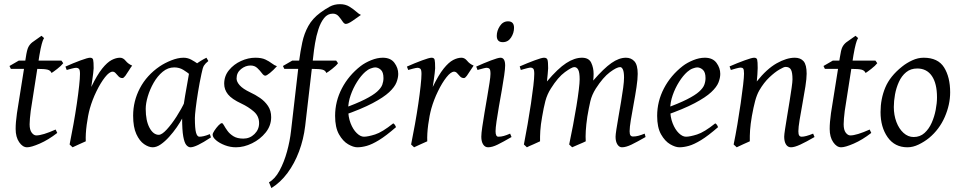

<svg xmlns="http://www.w3.org/2000/svg" viewBox="-20 -703 4695 940"><path d="M289.6 -393.6Q280.3 -381.3 260.5 -366Q240.7 -350.6 232.4 -345.7Q227.1 -358.4 212.2 -362.1Q197.3 -365.7 163.6 -365.7H33.2L26.4 -379.9L71.8 -406.2H280.8ZM260.3 -52.2Q216.3 -18.1 174.6 0Q132.8 18.1 112.8 18.1Q90.8 18.1 73.7 -7.1Q56.6 -32.2 56.6 -71.8Q56.6 -88.9 58.1 -106.4Q59.6 -124 63 -148.9L106.4 -421.9Q111.8 -459 118.9 -472.7Q126 -486.3 137.7 -495.6L183.1 -527.8L195.8 -516.6Q195.8 -516.6 192.6 -511Q189.5 -505.4 184.3 -487.3Q179.2 -469.2 172.9 -432.1L130.4 -159.7Q127.9 -142.6 126.5 -123Q125 -103.5 125 -94.7Q125 -66.9 135.3 -53.5Q145.5 -40 157.7 -40Q188 -40 252.4 -68.8Z M627 -381.8Q619.6 -372.1 610.8 -357.7Q602.1 -343.3 593.8 -332Q585.4 -320.8 579.6 -320.8Q568.4 -320.8 560.8 -328.6Q553.2 -336.4 546.6 -344.2Q540 -352.1 531.2 -352.1Q515.6 -352.1 494.1 -325Q472.7 -297.9 452.4 -256.3Q432.1 -214.8 419.9 -171.9Q410.6 -138.2 404.5 -92.5Q398.4 -46.9 399.9 -11.2Q389.2 -6.3 367.7 3.2Q346.2 12.7 335.4 18.1L320.8 4.4Q330.6 -43.5 339.8 -95.5Q349.1 -147.5 356.2 -195.8Q363.3 -244.1 367.4 -282.5Q371.6 -320.8 371.6 -341.3Q371.6 -361.8 366 -366.5Q360.4 -371.1 353 -371.1Q346.2 -371.1 330.1 -366.9Q314 -362.8 306.6 -360.4L300.3 -377Q338.4 -394 374 -407.2Q409.7 -420.4 420.9 -420.4Q433.6 -420.4 436 -410.4Q438.5 -400.4 438.5 -368.7Q438.5 -362.3 436.3 -344.7Q434.1 -327.1 431.4 -307.9Q428.7 -288.6 426.8 -277.3Q455.6 -336.4 480.2 -367.2Q504.9 -397.9 526.6 -409.2Q548.3 -420.4 567.4 -420.4Q583 -420.4 595.2 -405.3Q607.4 -390.1 627 -381.8Z M1012.7 -30.3Q974.1 -4.9 950 6.6Q925.8 18.1 912.6 18.1Q901.9 18.1 892.3 7.1Q882.8 -3.9 877.2 -34.9Q871.6 -65.9 871.6 -126Q871.6 -139.2 876 -169.4Q880.4 -199.7 886.5 -235.6Q892.6 -271.5 898.2 -302Q903.8 -332.5 905.8 -345.7Q910.2 -366.2 935.5 -386Q960.9 -405.8 990.7 -420.4L1000 -404.3Q984.9 -392.1 978.5 -381.8Q972.2 -371.6 966.3 -341.3Q957 -298.3 949.7 -253.4Q942.4 -208.5 938.2 -173.3Q934.1 -138.2 934.1 -125Q934.1 -73.7 939.7 -53.7Q945.3 -33.7 956.1 -33.7Q964.8 -33.7 977.3 -36.4Q989.7 -39.1 1007.3 -46.4ZM972.7 -379.9Q960 -371.1 954.6 -357.9Q949.2 -344.7 945.6 -334.2Q941.9 -323.7 934.1 -323.7Q926.3 -323.7 911.9 -336.2Q897.5 -348.6 877.7 -360.8Q857.9 -373 833 -373Q802.2 -373 776.6 -351.8Q751 -330.6 732.4 -298.1Q713.9 -265.6 703.6 -231.2Q693.4 -196.8 693.4 -169.9Q693.4 -112.3 711.9 -77.6Q730.5 -43 757.3 -43Q772.5 -43 796.1 -68.6Q819.8 -94.2 844 -131.8Q868.2 -169.4 884.8 -205.1L873 -125Q862.3 -104.5 845.5 -80.1Q828.6 -55.7 808.3 -33.2Q788.1 -10.7 767.3 3.7Q746.6 18.1 727.5 18.1Q708 18.1 685.5 2.7Q663.1 -12.7 647.5 -46.6Q631.8 -80.6 631.8 -136.7Q631.8 -208 665 -271.2Q698.2 -334.5 761.7 -377.9Q786.1 -394.5 818.6 -407.5Q851.1 -420.4 878.4 -420.4Q898.9 -420.4 916.3 -410.9Q933.6 -401.4 947.8 -391.4Q961.9 -381.3 972.7 -379.9Z M1335.9 -378.9Q1317.9 -358.9 1301.5 -345.7Q1285.2 -332.5 1278.8 -332.5Q1271 -332.5 1262 -345Q1252.9 -357.4 1239.7 -369.9Q1226.6 -382.3 1206.5 -382.3Q1181.6 -382.3 1159.9 -364.7Q1138.2 -347.2 1138.2 -318.4Q1138.2 -302.7 1153.6 -285.4Q1168.9 -268.1 1204.6 -251Q1229.5 -239.7 1253.2 -223.4Q1276.9 -207 1292.2 -184.1Q1307.6 -161.1 1307.6 -129.4Q1307.6 -87.9 1280.8 -54.4Q1253.9 -21 1214.1 -1.5Q1174.3 18.1 1135.3 18.1Q1107.4 18.1 1081.1 8.1Q1054.7 -2 1037.8 -16.4Q1021 -30.8 1021 -43.9Q1021 -50.3 1029.8 -63.7Q1038.6 -77.1 1049.3 -88.6Q1060.1 -100.1 1066.4 -100.1Q1070.8 -100.1 1076.9 -88.6Q1083 -77.1 1093.8 -62.3Q1104.5 -47.4 1123 -35.9Q1141.6 -24.4 1171.4 -24.4Q1203.1 -24.4 1225.8 -46.6Q1248.5 -68.8 1248.5 -100.1Q1248.5 -134.8 1222.4 -157.2Q1196.3 -179.7 1162.1 -195.8Q1114.7 -217.8 1096.2 -241Q1077.6 -264.2 1077.6 -293Q1077.6 -331.1 1101.1 -359.6Q1124.5 -388.2 1159.7 -404.3Q1194.8 -420.4 1230 -420.4Q1260.7 -420.4 1279.3 -411.6Q1297.9 -402.8 1310.8 -392.8Q1323.7 -382.8 1335.9 -378.9Z M1634.8 -393.6Q1626 -381.3 1606.4 -366Q1586.9 -350.6 1577.6 -345.7Q1573.2 -358.4 1558.1 -362.1Q1543 -365.7 1509.3 -365.7H1372.1L1365.2 -379.9L1410.6 -406.2H1626ZM1747.1 -629.9Q1728 -616.2 1706.1 -601.1Q1684.1 -585.9 1672.9 -585.9Q1665 -585.9 1656.7 -598.6Q1648.4 -611.3 1637.5 -623.8Q1626.5 -636.2 1609.4 -636.2Q1584 -636.2 1566.9 -614.7Q1549.8 -593.3 1539.1 -560.3Q1528.3 -527.3 1522.5 -491.7Q1516.6 -456.1 1513.7 -427.2L1474.1 -86.4Q1466.3 -21 1444.1 38.3Q1421.9 97.7 1387.5 144Q1353 190.4 1308.6 217.8L1296.9 189.5Q1326.7 172.9 1348.9 131.6Q1371.1 90.3 1385.3 38.6Q1399.4 -13.2 1404.8 -62L1444.3 -403.8Q1450.7 -452.6 1460 -495.8Q1469.2 -539.1 1489.5 -575.7Q1509.8 -612.3 1547.9 -640.6Q1571.8 -658.2 1594.2 -670.4Q1616.7 -682.6 1644.5 -682.6Q1670.9 -682.6 1690.4 -670.7Q1710 -658.7 1724.1 -646Q1738.3 -633.3 1747.1 -629.9Z M1929.7 -341.3Q1929.7 -321.8 1920.9 -299.3Q1912.1 -276.9 1885.3 -251.7Q1858.4 -226.6 1804.4 -198Q1750.5 -169.4 1660.2 -137.7L1656.7 -170.9Q1725.6 -195.8 1766.1 -216.3Q1806.6 -236.8 1826.2 -254.4Q1845.7 -272 1851.6 -288.1Q1857.4 -304.2 1857.4 -320.8Q1857.4 -349.6 1844.5 -361.3Q1831.5 -373 1816.4 -373Q1809.1 -373 1795.2 -367.9Q1781.2 -362.8 1768.1 -351.1Q1747.1 -332.5 1728 -302.2Q1709 -272 1696.8 -237.1Q1684.6 -202.1 1684.6 -168.9Q1684.6 -129.9 1696.5 -99.4Q1708.5 -68.8 1726.6 -51.3Q1744.6 -33.7 1761.7 -33.7Q1781.2 -33.7 1816.2 -44.7Q1851.1 -55.7 1905.3 -99.1Q1910.6 -96.2 1914.3 -90.1Q1918 -84 1918.9 -80.6Q1870.1 -38.1 1835.7 -17.1Q1801.3 3.9 1776.1 11Q1751 18.1 1729.5 18.1Q1710 18.1 1684.3 3.2Q1658.7 -11.7 1639.6 -45.4Q1620.6 -79.1 1620.6 -135.7Q1620.6 -206.5 1653.8 -270.3Q1687 -334 1746.1 -379.9Q1767.1 -396 1796.9 -408.2Q1826.7 -420.4 1854 -420.4Q1892.6 -420.4 1911.1 -395.3Q1929.7 -370.1 1929.7 -341.3Z M2298.8 -381.8Q2291.5 -372.1 2282.7 -357.7Q2273.9 -343.3 2265.6 -332Q2257.3 -320.8 2251.5 -320.8Q2240.2 -320.8 2232.7 -328.6Q2225.1 -336.4 2218.5 -344.2Q2211.9 -352.1 2203.1 -352.1Q2187.5 -352.1 2166 -325Q2144.5 -297.9 2124.3 -256.3Q2104 -214.8 2091.8 -171.9Q2082.5 -138.2 2076.4 -92.5Q2070.3 -46.9 2071.8 -11.2Q2061 -6.3 2039.6 3.2Q2018.1 12.7 2007.3 18.1L1992.7 4.4Q2002.4 -43.5 2011.7 -95.5Q2021 -147.5 2028.1 -195.8Q2035.2 -244.1 2039.3 -282.5Q2043.5 -320.8 2043.5 -341.3Q2043.5 -361.8 2037.8 -366.5Q2032.2 -371.1 2024.9 -371.1Q2018.1 -371.1 2002 -366.9Q1985.8 -362.8 1978.5 -360.4L1972.2 -377Q2010.3 -394 2045.9 -407.2Q2081.5 -420.4 2092.8 -420.4Q2105.5 -420.4 2107.9 -410.4Q2110.4 -400.4 2110.4 -368.7Q2110.4 -362.3 2108.2 -344.7Q2106 -327.1 2103.3 -307.9Q2100.6 -288.6 2098.6 -277.3Q2127.4 -336.4 2152.1 -367.2Q2176.8 -397.9 2198.5 -409.2Q2220.2 -420.4 2239.3 -420.4Q2254.9 -420.4 2267.1 -405.3Q2279.3 -390.1 2298.8 -381.8Z M2496.6 -566.9Q2496.6 -541.5 2481.9 -519Q2467.3 -496.6 2441.4 -496.6Q2412.1 -496.6 2412.1 -527.8Q2412.1 -552.2 2427.2 -575.4Q2442.4 -598.6 2467.3 -598.6Q2496.6 -598.6 2496.6 -566.9ZM2484.4 -32.2Q2442.4 -7.8 2416 5.1Q2389.6 18.1 2369.6 18.1Q2354.5 18.1 2345.5 4.2Q2336.4 -9.8 2336.4 -33.7Q2336.4 -49.8 2341.1 -81.5Q2345.7 -113.3 2352.3 -152.3Q2358.9 -191.4 2365.5 -229.7Q2372.1 -268.1 2376.7 -298.1Q2381.3 -328.1 2381.3 -341.3Q2381.3 -361.8 2376.2 -366.5Q2371.1 -371.1 2362.8 -371.1Q2357.9 -371.1 2347.2 -368.4Q2336.4 -365.7 2327.1 -363Q2317.9 -360.4 2317.9 -360.4L2311.5 -377Q2349.1 -394 2383.8 -407.2Q2418.5 -420.4 2430.2 -420.4Q2453.1 -420.4 2453.1 -382.3Q2453.1 -366.7 2448.5 -334.2Q2443.8 -301.8 2436.8 -261.7Q2429.7 -221.7 2422.6 -181.4Q2415.5 -141.1 2410.9 -108.6Q2406.2 -76.2 2406.2 -60.5Q2406.2 -33.7 2419.9 -33.7Q2433.6 -33.7 2446.5 -37.4Q2459.5 -41 2477.5 -48.8Z M3140.6 -32.2Q3099.1 -8.3 3071.8 4.9Q3044.4 18.1 3024.9 18.1Q3011.7 18.1 3002.7 4.2Q2993.7 -9.8 2993.7 -33.7Q2993.7 -43.5 2997.8 -70.1Q3002 -96.7 3008.1 -132.1Q3014.2 -167.5 3020.5 -204.6Q3026.9 -241.7 3031 -273.2Q3035.2 -304.7 3035.2 -322.8Q3035.2 -350.1 3029.8 -362.3Q3024.4 -374.5 3016.1 -374.5Q2999.5 -374.5 2966.1 -349.6Q2932.6 -324.7 2897 -269.5Q2877.4 -238.3 2870.1 -206.8Q2862.8 -175.3 2855.5 -132.3Q2849.6 -91.8 2847.9 -62.3Q2846.2 -32.7 2847.7 -11.2Q2835.4 -4.9 2814.2 3.7Q2793 12.2 2781.2 18.1L2766.6 4.4Q2776.4 -41.5 2785.6 -90.3Q2794.9 -139.2 2802.2 -184.1Q2809.6 -229 2813.7 -263.4Q2817.9 -297.9 2817.9 -314.5Q2817.9 -348.1 2811 -361.3Q2804.2 -374.5 2791.5 -374.5Q2779.8 -374.5 2745.8 -349.9Q2711.9 -325.2 2677.2 -270Q2658.7 -241.2 2650.1 -208.5Q2641.6 -175.8 2634.3 -132.3Q2627 -91.8 2625.2 -62Q2623.5 -32.2 2624 -11.2Q2611.8 -4.9 2591.3 3.7Q2570.8 12.2 2559.6 18.1L2544.9 4.4Q2554.2 -43 2563.2 -95.2Q2572.3 -147.5 2579.6 -196.5Q2586.9 -245.6 2591.3 -283.7Q2595.7 -321.8 2595.7 -341.3Q2595.7 -361.8 2590.6 -366.9Q2585.4 -372.1 2578.1 -372.1Q2572.8 -372.1 2561 -369.1Q2549.3 -366.2 2539.6 -363.3Q2529.8 -360.4 2529.8 -360.4L2524.4 -377.9Q2562.5 -394.5 2597.4 -407.5Q2632.3 -420.4 2643.1 -420.4Q2657.2 -420.4 2660.4 -410.4Q2663.6 -400.4 2663.6 -368.7Q2663.6 -359.4 2661.4 -340.1Q2659.2 -320.8 2657.7 -304.2Q2711.4 -367.7 2752 -394Q2792.5 -420.4 2829.1 -420.4Q2862.8 -420.4 2874.5 -395.8Q2886.2 -371.1 2886.2 -341.3Q2886.2 -333 2885.7 -325.7Q2885.3 -318.4 2884.3 -308.6Q2936.5 -368.7 2973.6 -394.5Q3010.7 -420.4 3044.4 -420.4Q3070.3 -420.4 3086.2 -402.6Q3102.1 -384.8 3102.1 -341.3Q3102.1 -315.9 3096.2 -276.4Q3090.3 -236.8 3082.3 -194.1Q3074.2 -151.4 3068.4 -115.2Q3062.5 -79.1 3062.5 -60.5Q3062.5 -45.4 3066.9 -40Q3071.3 -34.7 3079.1 -34.7Q3092.3 -34.7 3105.2 -38.1Q3118.2 -41.5 3136.2 -48.8Z M3506.3 -341.3Q3506.3 -321.8 3497.6 -299.3Q3488.8 -276.9 3461.9 -251.7Q3435.1 -226.6 3381.1 -198Q3327.1 -169.4 3236.8 -137.7L3233.4 -170.9Q3302.2 -195.8 3342.8 -216.3Q3383.3 -236.8 3402.8 -254.4Q3422.4 -272 3428.2 -288.1Q3434.1 -304.2 3434.1 -320.8Q3434.1 -349.6 3421.1 -361.3Q3408.2 -373 3393.1 -373Q3385.7 -373 3371.8 -367.9Q3357.9 -362.8 3344.7 -351.1Q3323.7 -332.5 3304.7 -302.2Q3285.6 -272 3273.4 -237.1Q3261.2 -202.1 3261.2 -168.9Q3261.2 -129.9 3273.2 -99.4Q3285.2 -68.8 3303.2 -51.3Q3321.3 -33.7 3338.4 -33.7Q3357.9 -33.7 3392.8 -44.7Q3427.7 -55.7 3481.9 -99.1Q3487.3 -96.2 3491 -90.1Q3494.6 -84 3495.6 -80.6Q3446.8 -38.1 3412.4 -17.1Q3377.9 3.9 3352.8 11Q3327.6 18.1 3306.2 18.1Q3286.6 18.1 3261 3.2Q3235.4 -11.7 3216.3 -45.4Q3197.3 -79.1 3197.3 -135.7Q3197.3 -206.5 3230.5 -270.3Q3263.7 -334 3322.8 -379.9Q3343.8 -396 3373.5 -408.2Q3403.3 -420.4 3430.7 -420.4Q3469.2 -420.4 3487.8 -395.3Q3506.3 -370.1 3506.3 -341.3Z M3967.8 -32.2Q3926.8 -8.3 3898.2 4.9Q3869.6 18.1 3852.5 18.1Q3836.9 18.1 3828.1 4.2Q3819.3 -9.8 3819.3 -33.7Q3819.3 -43.5 3823.5 -70.8Q3827.6 -98.1 3833.7 -134.5Q3839.8 -170.9 3845.7 -207.5Q3851.6 -244.1 3855.7 -273.2Q3859.9 -302.2 3859.9 -314.5Q3859.9 -348.1 3852.5 -361.8Q3845.2 -375.5 3825.7 -375.5Q3817.9 -375.5 3795.7 -362.5Q3773.4 -349.6 3746.6 -324.2Q3719.7 -298.8 3697.3 -260.3Q3685.1 -238.8 3677 -208.5Q3668.9 -178.2 3661.1 -134.8Q3654.3 -94.7 3652.3 -66.2Q3650.4 -37.6 3650.9 -11.2Q3639.2 -6.3 3618.7 3.2Q3598.1 12.7 3586.9 18.1L3571.8 4.4Q3581.1 -40.5 3590.1 -93.8Q3599.1 -147 3606.4 -197.8Q3613.8 -248.5 3618.2 -287.4Q3622.6 -326.2 3622.6 -342.3Q3622.6 -362.8 3618.4 -367.4Q3614.3 -372.1 3606 -372.1Q3599.6 -372.1 3583.3 -367.7Q3566.9 -363.3 3558.1 -360.4L3551.8 -377.9Q3589.8 -394.5 3625.5 -407.5Q3661.1 -420.4 3671.9 -420.4Q3684.6 -420.4 3687 -410.9Q3689.5 -401.4 3689.5 -369.6Q3689.5 -360.4 3688 -337.9Q3686.5 -315.4 3685.1 -304.2Q3733.9 -365.7 3782.5 -393.1Q3831.1 -420.4 3871.1 -420.4Q3899.4 -420.4 3914.3 -403.1Q3929.2 -385.7 3929.2 -342.3Q3929.2 -318.8 3923.1 -279.5Q3917 -240.2 3908.9 -196.8Q3900.9 -153.3 3894.8 -116.2Q3888.7 -79.1 3888.7 -60.5Q3888.7 -45.4 3892.8 -39.6Q3897 -33.7 3904.8 -33.7Q3924.3 -33.7 3960.9 -48.8Z M4274.9 -393.6Q4265.6 -381.3 4245.8 -366Q4226.1 -350.6 4217.8 -345.7Q4212.4 -358.4 4197.5 -362.1Q4182.6 -365.7 4148.9 -365.7H4018.6L4011.7 -379.9L4057.1 -406.2H4266.1ZM4245.6 -52.2Q4201.7 -18.1 4159.9 0Q4118.2 18.1 4098.1 18.1Q4076.2 18.1 4059.1 -7.1Q4042 -32.2 4042 -71.8Q4042 -88.9 4043.5 -106.4Q4044.9 -124 4048.3 -148.9L4091.8 -421.9Q4097.2 -459 4104.2 -472.7Q4111.3 -486.3 4123 -495.6L4168.5 -527.8L4181.2 -516.6Q4181.2 -516.6 4178 -511Q4174.8 -505.4 4169.7 -487.3Q4164.6 -469.2 4158.2 -432.1L4115.7 -159.7Q4113.3 -142.6 4111.8 -123Q4110.4 -103.5 4110.4 -94.7Q4110.4 -66.9 4120.6 -53.5Q4130.9 -40 4143.1 -40Q4173.3 -40 4237.8 -68.8Z M4631.8 -251Q4631.8 -190.9 4605.5 -130.4Q4579.1 -69.8 4528.8 -27.8Q4505.4 -8.8 4477.5 4.6Q4449.7 18.1 4422.9 18.1Q4360.4 18.1 4325.7 -31.2Q4291 -80.6 4291 -154.3Q4291 -218.8 4314.2 -274.4Q4337.4 -330.1 4396.5 -377Q4418.9 -395 4446.5 -407.7Q4474.1 -420.4 4502 -420.4Q4572.3 -420.4 4602.1 -372.8Q4631.8 -325.2 4631.8 -251ZM4567.4 -226.1Q4567.4 -294.4 4542.2 -331.1Q4517.1 -367.7 4470.7 -367.7Q4438.5 -367.7 4416.3 -349.4Q4394 -331.1 4380.9 -302Q4367.7 -272.9 4361.8 -240.5Q4356 -208 4356 -179.2Q4356 -139.2 4368.7 -105.7Q4381.3 -72.3 4403.6 -52.2Q4425.8 -32.2 4453.1 -32.2Q4484.4 -32.2 4506.1 -51.8Q4527.8 -71.3 4541.3 -101.6Q4554.7 -131.8 4561 -165Q4567.4 -198.2 4567.4 -226.1Z"/></svg>

Font: Dai Banna SIL Light
Style: Italic
Weight: 300
Italic angle: -11°
Designer: Victor Gaultney
Foundry: SIL International
Version: Version 4.000